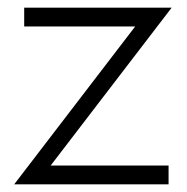

<svg xmlns="http://www.w3.org/2000/svg" viewBox="-20 -480 488 500"><path d="M332 -411 17 0H419V-49H112L427 -460H43V-411Z"/></svg>

Font: Jost-300-LightPL
Style: Regular
Weight: 300
Version: Version 3.300; ttfautohint (v0.97) -l 8 -r 50 -G 200 -x 14 -